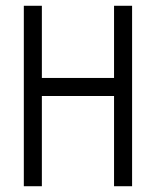

<svg xmlns="http://www.w3.org/2000/svg" viewBox="-20 -645 540 665"><path d="M125 -375H375V-625H437.5V0H375V-312.5H125V0H62.5V-625H125Z"/></svg>

Font: 寒蝉点阵体 16px
Style: Regular
Weight: 400
Designer: Designed by Warren2060
Foundry: ChillType
Version: Version 1.000